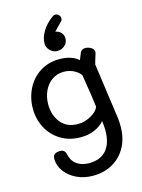

<svg xmlns="http://www.w3.org/2000/svg" viewBox="-148 -862 880 1194"><g transform="rotate(-15 292.5 -264.5)"><path d="M528 -143Q536 -90 539.5 -60Q543 -30 543 -2Q543 72 512.5 129Q482 186 426.5 218Q371 250 298 250Q242 250 195 228Q148 206 120 168Q92 130 92 86Q92 48 139 48Q169 48 175 77Q185 123 216.5 145.5Q248 168 296 168Q368 168 406.5 124Q445 80 445 -4Q445 -31 440 -64Q417 -36 377.5 -18.5Q338 -1 287 -1Q215 -1 159.5 -34.5Q104 -68 74 -125Q44 -182 44 -249Q44 -318 73.5 -377Q103 -436 157.5 -470.5Q212 -505 282 -505Q360 -505 405 -466Q409 -478 423 -510Q433 -530 456 -530Q475 -530 492.5 -519.5Q510 -509 511 -493Q511 -486 510 -483Q493 -429 490 -415L524 -171ZM427 -161Q421 -218 404 -318Q403 -328 396 -369Q387 -388 356.5 -405Q326 -422 288 -422Q246 -422 213 -399.5Q180 -377 161.5 -337.5Q143 -298 143 -250Q143 -181 181.5 -133Q220 -85 292 -85Q336 -85 377.5 -109Q419 -133 427 -161ZM303 -676Q324 -673 338.5 -658Q353 -643 353 -620Q353 -593 333 -575Q313 -557 285 -557Q259 -557 239 -576.5Q219 -596 219 -623Q219 -660 243 -700Q267 -740 311 -772Q322 -779 330 -779Q342 -779 351.5 -769.5Q361 -760 361 -748Q361 -735 352 -727Q314 -689 303 -676Z"/></g></svg>

Font: Mali Medium
Style: Regular
Weight: 500
Version: Version 1.000; ttfautohint (v1.6)